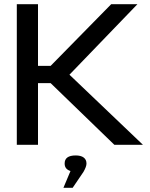

<svg xmlns="http://www.w3.org/2000/svg" viewBox="-20 -690 713 915"><path d="M60.1 -669.9H161.1V-376H221.2L509.8 -669.9H634.8L311 -334L661.1 0H524.9L221.2 -293.9H161.1V0H60.1ZM282.2 205.1 315.9 125Q288.1 116.2 288.1 89.8V88.9Q288.1 50.8 340.8 50.8Q365.7 50.8 378.9 60.8Q392.1 70.8 392.1 88.9V89.8Q392.1 104 377.9 128.9L326.2 205.1Z"/></svg>

Font: LT Wave
Style: Regular
Weight: 400
Designer: Daniel Lyons
Version: Version 2.5 (Glyphs App)